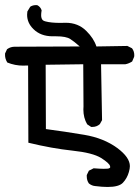

<svg xmlns="http://www.w3.org/2000/svg" viewBox="-26 -743 546 748"><path d="M209 -653.8 230 -654.3Q278.3 -654.3 310.1 -622.6Q339.4 -593.8 349.6 -562L470.2 -564L487.8 -555.2L488.8 -554.2Q497.1 -543 497.1 -528.3Q497.1 -522 496.1 -520.5L488.8 -503.4Q475.6 -495.1 462.4 -492.7H367.7L371.6 -274.9L362.8 -259.3Q350.6 -248.5 334 -248.5Q332.5 -248.5 329.1 -248.5L313.5 -258.8Q298.8 -284.2 298.8 -316.4Q298.8 -322.3 299.3 -328.1L298.3 -492.7L151.9 -490.7L152.8 -240.2Q226.6 -230.5 302.2 -217.8Q377.9 -205.1 430.7 -166.5Q480 -129.9 480 -95.7Q480 -86.4 476.1 -72.8Q469.2 -48.3 452.6 -30.8Q437 -14.6 393.1 -14.6Q372.1 -14.6 345.2 -18.1Q332 -19 320.3 -28.3Q312 -40 312 -56.2Q312 -58.1 312 -61L320.3 -78.1L338.9 -87.4Q364.7 -85.4 377.2 -85.4Q389.6 -85.4 393.3 -85.9Q397 -86.4 398.4 -86.9Q400.9 -87.9 402.1 -89.1Q403.3 -90.3 403.3 -92Q403.3 -93.8 402.8 -95.7Q400.4 -106.9 368.2 -127.4Q335 -147.9 255.9 -156.2Q176.8 -164.6 84.5 -187L83.5 -487.8H78.1Q71.3 -487.3 64.5 -487.3Q32.2 -487.3 2.4 -499.5Q-2.9 -508.3 -4.6 -515.4Q-6.3 -522.5 -6.3 -527.1Q-6.3 -531.7 -6.3 -534.7L1.5 -551.3L2.9 -552.2Q15.6 -561 31.7 -561Q33.7 -561 35.2 -561L284.7 -562Q263.7 -580.6 248 -590.8Q231.9 -601.6 192.9 -601.6H179.2Q132.3 -601.6 104 -629.9Q79.6 -653.8 79.6 -685.5Q79.6 -690.9 80.6 -698.2L91.8 -716.8Q101.6 -723.1 113.8 -723.1Q115.7 -723.1 118.7 -723.1Q131.3 -716.8 135.7 -704.1L136.2 -702.6Q134.3 -691.4 134.3 -684.1Q134.3 -671.4 140.1 -665Q144 -661.1 150.9 -659.7Q172.4 -653.8 209 -653.8Z"/></svg>

Font: Bakudai
Style: Medium
Weight: 500
Version: Version 1.48